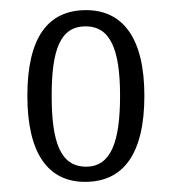

<svg xmlns="http://www.w3.org/2000/svg" viewBox="-20 -739 338 379"><path d="M148 -380C224 -380 265 -436 265 -550C265 -663 223 -719 150 -719C74 -719 34 -664 34 -550C34 -436 75 -380 148 -380ZM150 -410C99 -410 82 -459 82 -550C82 -641 99 -687 149 -687C198 -687 217 -641 217 -550C217 -459 199 -410 150 -410Z"/></svg>

Font: Noto Serif Thai ExtraCondensed Light
Style: Regular
Weight: 300
Width: 2
Designer: Monotype Design Team
Foundry: Monotype Imaging Inc.
Version: Version 2.002